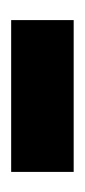

<svg xmlns="http://www.w3.org/2000/svg" viewBox="76 -438 152 344"><g transform="rotate(-90 152.0 -266.0)"><path d="M16 -210V-322H288V-210Z"/></g></svg>

Font: Bricolage Grotesque 48pt SemiBold
Style: Regular
Weight: 600
Designer: Mathieu Triay
Foundry: Atelier Triay
Version: Version 1.000; ttfautohint (v1.8.4.7-5d5b);gftools[0.9.32]